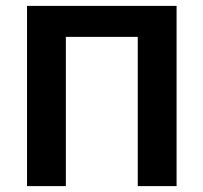

<svg xmlns="http://www.w3.org/2000/svg" viewBox="-20 -632 691 652"><path d="M71.8 0V-612H579.6V0H447.8V-506.8H203.6V0Z"/></svg>

Font: Ancizar Sans Thin
Style: Regular
Weight: 100
Designer: Cesar Puertas, Viviana Monsalve, Julian Moncada, Julian Prieto, Jose Castro, Mariel Hernandez, Felipe Aragon, Sara Alarc
Version: Version 8.100